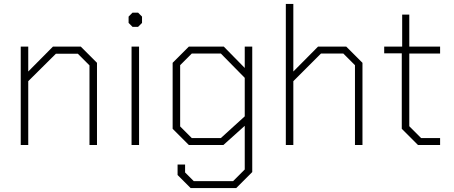

<svg xmlns="http://www.w3.org/2000/svg" viewBox="-20 -734 2298 972"><path d="M85 -498H123V-372L248 -498H389L471 -416V0H433V-403L374 -462H263L123 -323V0H85Z M631 -618V-650L651 -670H679L699 -650V-618L679 -598H651ZM646 -498H684V0H646Z M1257 -498V137L1176 218H945L879 152V99H917V139L961 183H1160L1219 124V-97L1111 0H936L854 -82V-416L936 -498H1113L1219 -390V-498ZM1219 -340 1098 -463H951L892 -404V-94L951 -35H1098L1219 -145Z M1427 -714H1465V-372L1590 -498H1733L1815 -416V0H1777V-404L1718 -463H1605L1465 -323V0H1427Z M2014 -82V-464H1925V-498H2016V-660H2052V-498H2208V-463H2052V-95L2112 -35H2208V0H2096Z"/></svg>

Font: Chakra Petch ExtraLight
Style: Regular
Weight: 275
Designer: Katatrad Aksorn Co.,Ltd.
Foundry: Cadson Demak Co.,Ltd.
Version: Version 1.000; ttfautohint (v1.6)